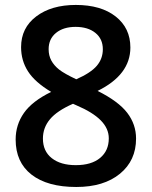

<svg xmlns="http://www.w3.org/2000/svg" viewBox="-20 -743 611 773"><path d="M285.2 -723.1Q386.7 -723.1 445.8 -676.5Q504.9 -629.9 504.9 -551.8Q504.9 -441.9 373 -377Q457 -335 492.4 -288.6Q527.8 -242.2 527.8 -185.1Q527.8 -96.7 462.9 -43.5Q397.9 9.8 287.1 9.8Q170.9 9.8 106.9 -40Q43 -89.8 43 -181.2Q43 -240.7 76.4 -288.3Q109.9 -335.9 186 -373Q120.6 -412.1 92.8 -455.6Q64.9 -499 64.9 -553.2Q64.9 -630.9 126 -677Q187 -723.1 285.2 -723.1ZM152.8 -185.1Q152.8 -134.3 188.5 -106.2Q224.1 -78.1 285.2 -78.1Q348.1 -78.1 383.1 -107.2Q418 -136.2 418 -186Q418 -225.6 385.7 -258.3Q353.5 -291 288.1 -318.8L273.9 -325.2Q209.5 -296.9 181.2 -262.9Q152.8 -229 152.8 -185.1ZM284.2 -634.8Q235.4 -634.8 205.6 -610.6Q175.8 -586.4 175.8 -544.9Q175.8 -519.5 186.5 -499.5Q197.3 -479.5 217.8 -463.1Q238.3 -446.8 287.1 -423.8Q345.7 -449.7 369.9 -478.3Q394 -506.8 394 -544.9Q394 -586.4 364 -610.6Q334 -634.8 284.2 -634.8Z"/></svg>

Font: f42698313916912   
Style: Regular
Weight: 600
Foundry: Ascender Corporation
Version: Version 1.10